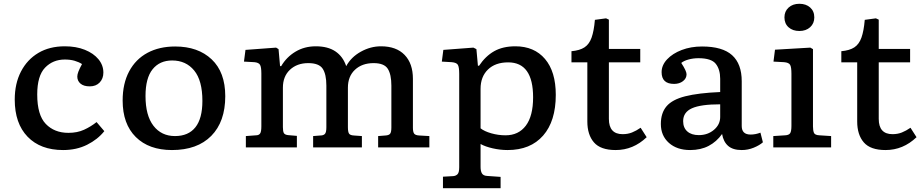

<svg xmlns="http://www.w3.org/2000/svg" viewBox="-20 -780 4886 1016"><path d="M314 14Q194 14 126 -56.5Q58 -127 58 -253Q58 -338 91 -401.5Q124 -465 183 -500Q242 -535 323 -535Q383 -535 429 -516.5Q475 -498 501 -466.5Q527 -435 527 -396Q527 -364 507.5 -343.5Q488 -323 455 -323Q423 -323 406 -337.5Q389 -352 389 -375Q389 -386 395 -401.5Q401 -417 414 -441Q397 -452 374.5 -458.5Q352 -465 323 -465Q260 -465 218.5 -422Q177 -379 177 -280Q177 -171 222.5 -124Q268 -77 342 -77Q389 -77 425 -93.5Q461 -110 491 -134L532 -86Q497 -42 441 -14Q385 14 314 14Z M890 14Q768 14 698.5 -55Q629 -124 629 -248Q629 -338 663.5 -402.5Q698 -467 760.5 -500.5Q823 -534 907 -534Q1028 -534 1100 -466Q1172 -398 1172 -271Q1172 -136 1098 -61Q1024 14 890 14ZM906 -60Q977 -60 1014 -106.5Q1051 -153 1051 -246Q1051 -354 1007.5 -407Q964 -460 891 -460Q825 -460 787.5 -413.5Q750 -367 750 -272Q750 -169 792 -114.5Q834 -60 906 -60Z M1281 0V-60L1335 -64Q1349 -64 1356 -73Q1363 -82 1363 -111V-391Q1363 -425 1356 -437Q1349 -449 1326 -451L1271 -454L1279 -516L1441 -528L1454 -520L1462 -430H1468Q1496 -478 1543.5 -506.5Q1591 -535 1651 -535Q1715 -535 1755 -508Q1795 -481 1812 -430Q1838 -478 1889.5 -506.5Q1941 -535 1996 -535Q2077 -535 2121 -489.5Q2165 -444 2165 -363V-104Q2165 -82 2171.5 -73Q2178 -64 2199 -63L2252 -60V0H1981V-60L2019 -63Q2038 -64 2044.5 -72.5Q2051 -81 2051 -105V-327Q2051 -386 2032 -416Q2013 -446 1957 -446Q1896 -446 1858.5 -411Q1821 -376 1821 -316V-107Q1821 -82 1827 -73Q1833 -64 1853 -63L1895 -60V0H1637V-60L1675 -63Q1691 -63 1699 -71Q1707 -79 1707 -106V-327Q1707 -387 1687.5 -416.5Q1668 -446 1611 -446Q1552 -446 1514.5 -411Q1477 -376 1477 -316V-107Q1477 -85 1482 -76Q1487 -67 1504 -65L1551 -61V0Z M2324 216V155L2378 152Q2392 151 2401 142Q2410 133 2410 105V-389Q2410 -426 2402.5 -437.5Q2395 -449 2370 -451L2318 -454L2326 -516L2485 -528L2501 -520L2509 -432H2515Q2549 -483 2595 -509Q2641 -535 2707 -535Q2807 -535 2864 -468Q2921 -401 2921 -278Q2921 -139 2854 -62.5Q2787 14 2666 14Q2627 14 2587.5 5Q2548 -4 2523 -18V103Q2523 126 2530.5 138Q2538 150 2558 151L2629 156V216ZM2655 -64Q2724 -64 2762.5 -115Q2801 -166 2801 -265Q2801 -450 2669 -450Q2601 -450 2562 -412Q2523 -374 2523 -310V-101Q2543 -85 2580 -74.5Q2617 -64 2655 -64Z M3238 14Q3158 14 3123 -26.5Q3088 -67 3088 -137V-450H3004V-509Q3048 -513 3073 -529.5Q3098 -546 3110.5 -581Q3123 -616 3128 -675L3187 -683L3202 -676V-521H3368V-450H3202V-151Q3202 -70 3275 -70Q3302 -70 3324.5 -79Q3347 -88 3370 -104L3402 -54Q3331 14 3238 14Z M3632 14Q3562 14 3519.5 -24Q3477 -62 3477 -124Q3477 -182 3507 -217.5Q3537 -253 3606 -270.5Q3675 -288 3791 -293V-363Q3791 -413 3767.5 -442.5Q3744 -472 3676 -472Q3648 -472 3623 -465Q3598 -458 3585 -447Q3600 -424 3606.5 -409.5Q3613 -395 3613 -387Q3613 -365 3594 -350.5Q3575 -336 3547 -336Q3481 -336 3481 -398Q3481 -435 3510 -466Q3539 -497 3587.5 -515.5Q3636 -534 3695 -534Q3803 -534 3854 -488Q3905 -442 3905 -350V-113Q3905 -68 3952 -68Q3978 -68 4004 -78L4017 -27Q3999 -11 3968.5 1.5Q3938 14 3905 14Q3858 14 3833 -8Q3808 -30 3801 -71Q3772 -30 3730 -8Q3688 14 3632 14ZM3678 -65Q3725 -65 3758 -93Q3791 -121 3791 -161V-228Q3688 -228 3641.5 -207Q3595 -186 3595 -139Q3595 -104 3617 -84.5Q3639 -65 3678 -65Z M4210 -616Q4175 -616 4153 -635.5Q4131 -655 4131 -688Q4131 -720 4153 -740Q4175 -760 4210 -760Q4245 -760 4267 -740.5Q4289 -721 4289 -688Q4289 -656 4267 -636Q4245 -616 4210 -616ZM4072 0V-60L4135 -64Q4155 -65 4161.5 -75.5Q4168 -86 4168 -114V-390Q4168 -425 4161 -437Q4154 -449 4129 -451L4073 -454L4081 -517L4268 -528L4282 -520V-111Q4282 -90 4287 -77.5Q4292 -65 4316 -64L4378 -60V0Z M4666 14Q4586 14 4551 -26.5Q4516 -67 4516 -137V-450H4432V-509Q4476 -513 4501 -529.5Q4526 -546 4538.5 -581Q4551 -616 4556 -675L4615 -683L4630 -676V-521H4796V-450H4630V-151Q4630 -70 4703 -70Q4730 -70 4752.5 -79Q4775 -88 4798 -104L4830 -54Q4759 14 4666 14Z"/></svg>

Font: Literata 7pt Medium
Style: Regular
Weight: 500
Designer: Latin by Veronika Burian and Jose Scaglione. Greek by Irene Vlachou. Cyrillic by Vera Evstafieva.
Foundry: TypeTogether
Version: Version 3.002